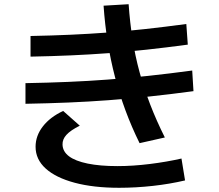

<svg xmlns="http://www.w3.org/2000/svg" viewBox="-20 -839 1040 912"><path d="M643 -159Q605 -236 576 -314.5Q547 -393 526 -474Q505 -555 491.5 -639.5Q478 -724 472 -812L591 -819Q597 -733 609.5 -653Q622 -573 643 -496Q664 -419 693.5 -342.5Q723 -266 763 -186ZM546 53Q424 53 334.5 29Q245 5 197 -38.5Q149 -82 149 -142Q149 -194 183.5 -238.5Q218 -283 280 -312L359 -242Q315 -220 295.5 -198.5Q276 -177 277 -152Q278 -119 308 -96.5Q338 -74 396.5 -62Q455 -50 538 -50Q611 -50 691.5 -60Q772 -70 842 -86L859 18Q787 35 706 44Q625 53 546 53ZM125 -668Q225 -670 315 -674Q405 -678 491.5 -684.5Q578 -691 669.5 -701Q761 -711 865 -725L872 -627Q768 -613 675.5 -603Q583 -593 495.5 -586.5Q408 -580 317.5 -576Q227 -572 125 -570ZM101 -444Q208 -446 303.5 -450Q399 -454 492 -461Q585 -468 683 -478.5Q781 -489 893 -504L899 -406Q788 -391 688.5 -380.5Q589 -370 495 -363Q401 -356 305 -352Q209 -348 101 -346Z"/></svg>

Font: M PLUS 2 Thin SemiBold
Style: Regular
Weight: 600
Version: Version 1.001